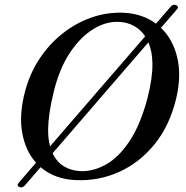

<svg xmlns="http://www.w3.org/2000/svg" viewBox="-20 -768 808 832"><path d="M63 42Q50 35.5 62.5 22.5L136 -63Q90 -114 76 -194Q62 -274 89.5 -375.5Q110 -451 151.5 -513.8Q193 -576.5 249.8 -621.8Q306.5 -667 373.2 -691Q440 -715 512 -713Q595.5 -710 656 -665.5L720.5 -740Q732 -752 744.5 -745Q757 -738 745.5 -726L677.5 -647.5Q729 -598.5 748 -519Q767 -439.5 743 -339.5Q715 -223.5 650.2 -143.5Q585.5 -63.5 497.2 -23.5Q409 16.5 310.5 12.5Q218 9.5 156 -43.5L87 36.5Q75 48.5 63 42ZM188.5 -208.5Q188 -167 197 -134L609 -610.5Q589.5 -640 561 -655.5Q532.5 -671 499 -673Q442.5 -677 386 -643Q329.5 -609 283.5 -540.2Q237.5 -471.5 213 -370.5Q200.5 -320.5 194.8 -280.5Q189 -240.5 188.5 -208.5ZM327.5 -26.5Q383 -24 438.5 -54.8Q494 -85.5 541.2 -156.2Q588.5 -227 619.5 -344Q641.5 -431 640.5 -493Q640 -545 623 -584.5L208 -104Q225.5 -66.5 256.5 -47.5Q287.5 -28.5 327.5 -26.5Z"/></svg>

Font: Fraunces 9pt
Style: Italic
Weight: 400
Italic angle: -16°
Version: Version 1.000;[b76b70a41]